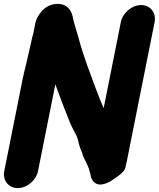

<svg xmlns="http://www.w3.org/2000/svg" viewBox="-23 -746 814 984"><path d="M136.2 -527C132.4 -507.9 127.3 -492.2 121.8 -465C113.6 -423.7 101.8 -384.7 92.5 -338L-1.2 131C-10.5 178 20.2 218 68 218C115.7 218 162.5 178 171.8 131L260.6 -313.7C283.9 -248.8 309 -183.9 334.6 -120.1C346.6 -91 357.2 -74 369.2 -50.2C372.4 -42.4 372.3 -39.5 377.5 -26.2C379.3 -14.9 382.8 -2.3 386.9 9.5C392 25.7 397.5 33.8 398.7 40.3C402.3 58 412.2 72.7 417.5 83.9L424.2 98.4C426.6 104.2 429.3 110.8 432.9 119.2C434.8 124.1 435.7 133 440.1 145.4C442.4 159.5 445.8 174.3 456.8 185.5C489.4 219 542.1 184.3 558.4 173.1C573 163.2 597.2 146.8 611.9 129.9L618.8 116.4C621.7 105 624.3 93.5 626.6 82L769.4 -633C778.8 -680 748 -720 700.2 -720C652.5 -720 605.8 -680 596.4 -633L508.3 -191.6C496.1 -218.4 483.2 -251.7 471.9 -281.4C440.5 -367.3 402.4 -462.5 379.1 -553.8L365.2 -600.2C358.6 -622 352.7 -642.1 349.4 -662.5C338.6 -705.4 309.5 -729.5 263.8 -725.9C235.4 -723.3 208.8 -710 189.5 -686.9C174 -668.2 162.7 -649.5 158.8 -630L147.9 -575.4C143.1 -559.4 140 -545.8 136.2 -527Z"/></svg>

Font: Smoothie
Style: BdIt
Weight: 700
Foundry: Cannot Into Space Fonts
Version: Version 0.8